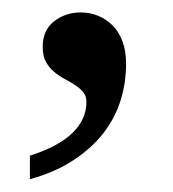

<svg xmlns="http://www.w3.org/2000/svg" viewBox="-20 -141 276 307"><path d="M181.6 -39.1Q181.6 -8.8 172.9 19.3Q164.1 47.4 145.8 71.3Q127.4 95.2 98.1 114.7Q68.8 134.3 27.8 145.5V107.9Q73.7 93.3 95.9 71.5Q118.2 49.8 118.2 22Q118.2 11.7 112.3 5.4Q106.4 -1 99.1 -5.6Q91.8 -10.3 82.8 -15.1Q73.7 -20 66.2 -26.4Q58.6 -32.7 53.5 -42Q48.3 -51.3 48.3 -65.9Q48.3 -92.8 66.4 -106.9Q84.5 -121.1 109.4 -121.1Q124 -121.1 137 -115.7Q149.9 -110.4 160.2 -100.1Q170.4 -89.8 176 -74.5Q181.6 -59.1 181.6 -39.1Z"/></svg>

Font: MUA Office
Style: Regular
Weight: 400
Designer: Khon Soe Zaw Thu
Foundry: Myanmar Unicode
Version: Version 2.10 June 24, 2017